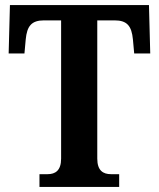

<svg xmlns="http://www.w3.org/2000/svg" viewBox="-20 -734 623 754"><path d="M135 0H448V-50H416C385 -50 362 -64 362 -111V-654H430C479 -654 497 -632 502 -579L507 -524H570L565 -714H19L14 -524H76L81 -579C86 -632 104 -654 153 -654H220V-111C220 -64 197 -50 167 -50H135Z"/></svg>

Font: Noto Serif Condensed
Style: Bold
Weight: 700
Width: 3
Designer: Monotype Design Team
Foundry: Monotype Imaging Inc.
Version: Version 2.015